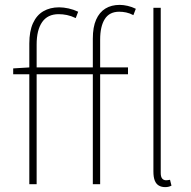

<svg xmlns="http://www.w3.org/2000/svg" viewBox="-20 -754 782 786"><path d="M100 0V-576Q100 -626 115 -659Q130 -692 157.5 -708Q185 -724 222 -724Q240 -724 260.5 -719.5Q281 -715 300 -706L290 -680Q271 -689 254 -692.5Q237 -696 220 -696Q175 -696 152.5 -663.5Q130 -631 130 -572V0ZM360 0V-596Q360 -643 373.5 -673.5Q387 -704 411.5 -719Q436 -734 470 -734Q485 -734 502.5 -730Q520 -726 536 -718L526 -692Q511 -700 496.5 -703Q482 -706 468 -706Q428 -706 409 -676Q390 -646 390 -592V0ZM34 -450V-474L100 -478H504V-450ZM656 12Q641 12 630 5.5Q619 -1 613.5 -15Q608 -29 608 -52V-722H638V-46Q638 -30 644 -23Q650 -16 660 -16Q663 -16 666.5 -16.5Q670 -17 676 -18L682 6Q676 9 670 10.5Q664 12 656 12Z"/></svg>

Font: Source Sans Variable
Style: Regular
Weight: 200
Designer: Paul D. Hunt
Foundry: Adobe Systems Incorporated
Version: Version 3.006;hotconv 1.0.111;makeotfexe 2.5.65597